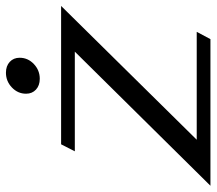

<svg xmlns="http://www.w3.org/2000/svg" viewBox="-76 -650 711 630"><g transform="rotate(-90 279.0 -335.5)"><path d="M424 -445H97L120 -490H574L135 -45H489L465 0H-16ZM286 -605Q286 -632 306.5 -651.5Q327 -671 355 -671Q377 -671 390.5 -658.5Q404 -646 404 -626Q404 -599 383.5 -579.5Q363 -560 335 -560Q313 -560 299.5 -572.5Q286 -585 286 -605Z"/></g></svg>

Font: Fahkwang Medium
Style: Italic
Weight: 500
Italic angle: -10°
Version: Version 1.000; ttfautohint (v1.6)